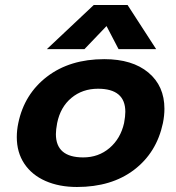

<svg xmlns="http://www.w3.org/2000/svg" viewBox="-20 -731 702 766"><path d="M354 -711H489L603 -535H453L405 -627L317 -535H167ZM47 -184Q47 -212 53 -240Q77 -356 168 -425.5Q259 -495 396 -495Q508 -495 572 -441.5Q636 -388 636 -297Q636 -270 630 -240Q605 -122 515 -53.5Q425 15 287 15Q216 15 161.5 -9Q107 -33 77 -78Q47 -123 47 -184ZM475 -240Q480 -267 480 -285Q480 -377 371 -377Q309 -377 265 -340.5Q221 -304 208 -240Q203 -213 203 -196Q203 -103 312 -103Q373 -103 417 -140.5Q461 -178 475 -240Z"/></svg>

Font: Prompt Semibold
Style: Italic
Weight: 600
Italic angle: -12°
Designer: Katatrad Team
Foundry: CadsonDemak
Version: Version 1.000